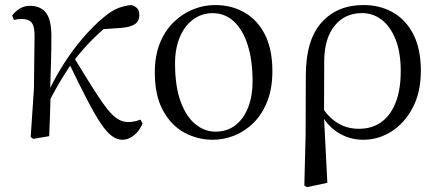

<svg xmlns="http://www.w3.org/2000/svg" viewBox="-20 -551 1776 777"><path d="M114 11.1 104.2 3.1 117.3 -191.8 119.8 -402.2Q120.6 -443.1 108.6 -458.6Q96.6 -474.2 68.2 -474.2Q59.6 -474.2 52 -473.3Q44.3 -472.4 36.5 -470.4L29.1 -488Q40.4 -503.6 58.7 -515.5Q77 -527.4 101.6 -527.4Q144.5 -527.4 166.7 -498.4Q188.9 -469.3 187.9 -397.8Q187.9 -346.1 186.1 -289.8Q184.3 -233.4 182.8 -177.6L185 -174.4Q183.8 -130 182.4 -86.7Q181.1 -43.4 179.1 0ZM172.7 -128.6 158.1 -155.3H165.2L172.1 -171Q200 -232.9 236.3 -289.9Q272.5 -346.8 313.6 -395.1Q354.8 -443.4 396.1 -478.1Q430.9 -507.7 458.9 -518.4Q486.8 -529 511.7 -530.6Q524.6 -527.2 534.2 -518.5Q543.7 -509.8 543.7 -489.9Q543.7 -464.7 524.8 -452.6Q505.9 -440.5 468.1 -437.9L378.1 -431.6L450.1 -474.7Q405.4 -441.2 362.4 -399.5Q319.4 -357.7 274.8 -300.4L269.2 -293.4Q251.3 -266.1 236.9 -243.4Q222.6 -220.8 207.8 -194.4Q193 -168.1 172.7 -128.6ZM475.4 14.6Q453.6 14.6 432.9 -0.4Q412.3 -15.4 388.6 -50.5Q364.8 -85.6 333.6 -145.5Q302.4 -205.4 258.8 -295.8L280 -317.2Q327.7 -238.7 359.9 -188Q392 -137.3 415.2 -108.6Q438.4 -79.9 457.8 -68.5Q477.2 -57.1 499.3 -57.1Q514 -57.1 526.9 -60.3Q539.9 -63.4 548.5 -67L556.9 -50.7Q543.1 -19.1 520.9 -2.2Q498.7 14.6 475.4 14.6Z M841.1 14.6Q779.7 14.6 726.2 -14.3Q672.7 -43.3 639.6 -103.8Q606.5 -164.4 606.5 -258Q606.5 -325.8 627.2 -376.7Q647.9 -427.5 683.1 -461.6Q718.4 -495.8 761.7 -513.2Q804.9 -530.6 849.5 -530.6Q917.5 -530.6 969.9 -500.3Q1022.4 -470 1052.4 -410.5Q1082.3 -351.1 1082.3 -263.4Q1082.3 -193 1061.6 -140.7Q1040.9 -88.3 1006.1 -53.9Q971.2 -19.4 928.3 -2.4Q885.5 14.6 841.1 14.6ZM851 -18.2Q900 -18.2 933.6 -44.9Q967.2 -71.6 984.7 -117.6Q1002.2 -163.6 1002.2 -220.9Q1002.2 -306 982.6 -368.1Q963.1 -430.2 926.7 -464Q890.4 -497.8 840.8 -497.8Q796.4 -497.8 761.7 -472.2Q727 -446.7 707.7 -400.7Q688.4 -354.8 688.4 -294.9Q688.4 -200.6 711.3 -139Q734.3 -77.4 771.6 -47.8Q808.9 -18.2 851 -18.2Z M1211.6 199.6 1216.8 -5.5 1217.6 -245.2Q1217.6 -388.7 1280.9 -459.6Q1344.3 -530.6 1451 -530.6Q1517.7 -530.6 1570.2 -500.8Q1622.7 -471 1652.9 -411.9Q1683.2 -352.7 1683.2 -264.3Q1683.2 -178.8 1650.7 -116.2Q1618.2 -53.6 1565.1 -19.5Q1512 14.6 1450.2 14.6Q1393.7 14.6 1347.5 -14.7Q1301.4 -44.1 1275.4 -97.7H1272L1285.8 -113.1Q1312.3 -73.6 1348.9 -51.7Q1385.6 -29.8 1432.7 -29.8Q1485.4 -29.8 1523.1 -56.9Q1560.8 -83.9 1581.3 -136.1Q1601.7 -188.2 1601.7 -263.1Q1601.7 -339.4 1580.8 -391.7Q1559.8 -443.9 1524.5 -471Q1489.2 -498 1445.3 -498Q1375.8 -498 1334.4 -447.1Q1293.1 -396.2 1292.1 -306.4L1291.3 -94.1L1290.8 -84.8L1304.7 188.8L1222.2 206.4Z"/></svg>

Font: Noto Serif KR
Style: Regular
Weight: 200
Designer: Ryoko NISHIZUKA 西塚涼子 (kana & ideographs); Frank Grießhammer (Latin, Greek & Cyrillic); Wenlong ZHANG 张文龙 (bopomofo); San
Foundry: Adobe
Version: Version 2.001;hotconv 1.1.0;makeotfexe 2.6.0